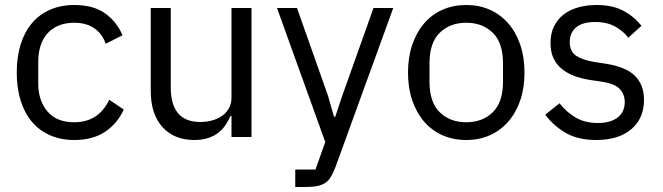

<svg xmlns="http://www.w3.org/2000/svg" viewBox="-20 -548 2652 768"><path d="M277 12Q223 12 180 -7Q137 -26 107.5 -61Q78 -96 62.5 -146Q47 -196 47 -258Q47 -320 62.5 -370Q78 -420 107.5 -455Q137 -490 180 -509Q223 -528 277 -528Q354 -528 400.5 -494.5Q447 -461 470 -407L403 -373Q389 -413 357 -435Q325 -457 277 -457Q241 -457 214 -445.5Q187 -434 169 -413.5Q151 -393 142 -364.5Q133 -336 133 -302V-214Q133 -146 169.5 -102.5Q206 -59 277 -59Q374 -59 417 -149L475 -110Q450 -54 400.5 -21Q351 12 277 12Z M906 -84H902Q894 -66 882.5 -48.5Q871 -31 854 -17.5Q837 -4 813 4Q789 12 757 12Q677 12 630 -39.5Q583 -91 583 -185V-516H663V-199Q663 -60 781 -60Q805 -60 827.5 -66Q850 -72 867.5 -84Q885 -96 895.5 -114.5Q906 -133 906 -159V-516H986V0H906Z M1474 -516H1553L1322 120Q1313 143 1304 158.5Q1295 174 1282 183Q1269 192 1249.5 196Q1230 200 1202 200H1161V130H1242L1281 20L1088 -516H1168L1292 -165L1316 -81H1321L1349 -165Z M1845 12Q1793 12 1750 -7Q1707 -26 1676.5 -61.5Q1646 -97 1629 -146.5Q1612 -196 1612 -258Q1612 -319 1629 -369Q1646 -419 1676.5 -454.5Q1707 -490 1750 -509Q1793 -528 1845 -528Q1897 -528 1939.5 -509Q1982 -490 2013 -454.5Q2044 -419 2061 -369Q2078 -319 2078 -258Q2078 -196 2061 -146.5Q2044 -97 2013 -61.5Q1982 -26 1939.5 -7Q1897 12 1845 12ZM1845 -59Q1910 -59 1951 -99Q1992 -139 1992 -221V-295Q1992 -377 1951 -417Q1910 -457 1845 -457Q1780 -457 1739 -417Q1698 -377 1698 -295V-221Q1698 -139 1739 -99Q1780 -59 1845 -59Z M2365 12Q2293 12 2244.5 -15.5Q2196 -43 2161 -89L2218 -135Q2248 -97 2285 -76.5Q2322 -56 2371 -56Q2422 -56 2450.5 -78Q2479 -100 2479 -140Q2479 -170 2459.5 -191.5Q2440 -213 2389 -221L2348 -227Q2312 -232 2282 -242.5Q2252 -253 2229.5 -270.5Q2207 -288 2194.5 -314Q2182 -340 2182 -376Q2182 -414 2196 -442.5Q2210 -471 2234.5 -490Q2259 -509 2293 -518.5Q2327 -528 2366 -528Q2429 -528 2471.5 -506Q2514 -484 2546 -445L2493 -397Q2476 -421 2443 -440.5Q2410 -460 2360 -460Q2310 -460 2284.5 -438.5Q2259 -417 2259 -380Q2259 -342 2284.5 -325Q2310 -308 2358 -300L2398 -294Q2484 -281 2520 -244.5Q2556 -208 2556 -149Q2556 -74 2505 -31Q2454 12 2365 12Z"/></svg>

Font: IBM Plex Sans Hebrew
Style: Regular
Weight: 400
Designer: Mike Abbink, Paul van der Laan, Pieter van Rosmalen, Yanek Iontef
Foundry: Bold Monday
Version: Version 1.2